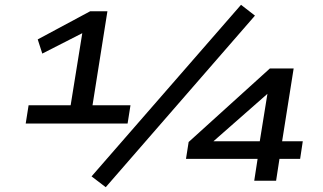

<svg xmlns="http://www.w3.org/2000/svg" viewBox="-20 -752 1345 799"><path d="M87 -238 99 -314H274L325 -630H354L156 -529L137 -588L355 -705H427L365 -314H523L511 -238ZM420 27 361 -18 983 -732 1041 -687ZM1038 0 1052 -91H754L765 -161L1103 -467H1202L1154 -164H1240L1229 -91H1143L1129 0ZM1061 -164 1096 -381H1115L826 -127L830 -164Z"/></svg>

Font: Nunito Sans 7pt Expanded SemiBold
Style: Italic
Weight: 600
Width: 7
Italic angle: -9°
Designer: Vernon Adams
Foundry: Vernon Adams
Version: Version 3.101;gftools[0.9.27]